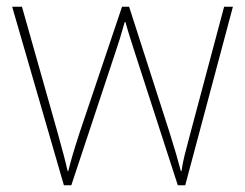

<svg xmlns="http://www.w3.org/2000/svg" viewBox="-20 -547 725 568"><path d="M380 -388 506 1H528L669 -527H643L544 -156C529 -99 521 -72 517 -41H515C507 -72 497 -106 481 -157L362 -527H341L216 -156C196 -95 190 -72 182 -41H180C173 -72 167 -95 150 -156L45 -527H16L169 1H191L320 -388C331 -420 339 -446 349 -482H351C361 -446 369 -423 380 -388Z"/></svg>

Font: Noto Sans Syriac Eastern Thin
Style: Regular
Weight: 100
Designer: Patrick Giasson and the Monotype Design Team
Foundry: Monotype Imaging Inc.
Version: Version 3.001